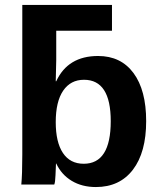

<svg xmlns="http://www.w3.org/2000/svg" viewBox="-20 -745 651 775"><path d="M570 -256Q570 -130 516.5 -60Q463 10 367 10Q311 10 269.5 -15Q228 -40 207 -85H206Q206 -78 204 -38Q203 -9 199 0H66Q70 -40 70 -121V-725H432V-621H207V-503L205 -417H207Q254 -519 376 -519Q468 -519 519 -450Q570 -381 570 -256ZM427 -256Q427 -423 319 -423Q265 -423 235 -379Q205 -335 205 -252Q205 -171 234 -127.5Q263 -84 318 -84Q427 -84 427 -256Z"/></svg>

Font: Libra Sans
Style: Bold
Weight: 700
Foundry: Context Ltd
Version: Version 1.000